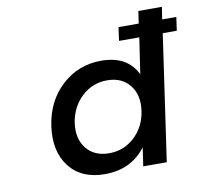

<svg xmlns="http://www.w3.org/2000/svg" viewBox="-82 -831 992 926"><g transform="rotate(-10 414.5 -368.5)"><path d="M144 -268.1Q161.1 -388.2 241.9 -462.6Q322.8 -537.1 435.1 -537.1Q563 -537.1 609.9 -439.9L636.2 -616.2H537.1L545.9 -682.1H645L653.8 -742.2H769L759.8 -682.1H829.1L819.8 -616.2H751L662.1 0H546.9L560.1 -90.8Q487.8 4.9 358.9 4.9Q244.6 4.9 185.8 -70.6Q127 -146 144 -268.1ZM257.8 -264.2Q247.1 -188 285.6 -139.4Q324.2 -90.8 397 -90.8Q468.8 -90.8 521.2 -139.4Q573.7 -188 585 -264.2Q596.2 -341.3 557.6 -390.1Q519 -439 446.8 -439Q375 -439 322.5 -390.1Q270 -341.3 257.8 -264.2Z"/></g></svg>

Font: Trueno
Style: Italic
Weight: 400
Designer: Julieta Ulanovsky
Foundry: Julieta Ulanovsky
Version: Version 3.001b | FøM Fix